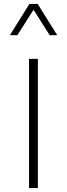

<svg xmlns="http://www.w3.org/2000/svg" viewBox="-20 -958 341 978"><path d="M172.9 0H127.9V-658.2H172.9ZM271.5 -778.8H232.9L150.9 -908.2L68.4 -778.8H30.3L129.9 -938H171.9Z"/></svg>

Font: Estedad-FD ExtraLight
Style: Regular
Weight: 200
Designer: Amin Abedi
Version: Version 7.3